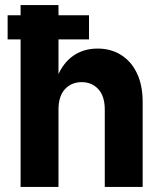

<svg xmlns="http://www.w3.org/2000/svg" viewBox="-20 -735 634 755"><path d="M392 0V-304Q392 -357 366.5 -384.5Q341 -412 301 -412Q261 -412 235.5 -384.5Q210 -357 210 -304H184Q184 -381 206 -434.5Q228 -488 268.5 -516Q309 -544 364 -544Q416 -544 456 -519Q496 -494 518.5 -447Q541 -400 541 -334V0ZM61 0V-715H210V0ZM10 -580V-675H330V-580Z"/></svg>

Font: Radio Canada Big
Style: Regular
Weight: 400
Designer: Étienne Aubert Bonn
Foundry: Coppers and Brasses
Version: Version 1.001